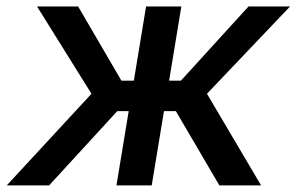

<svg xmlns="http://www.w3.org/2000/svg" viewBox="-39 -562 899 582"><path d="M-18.6 0 238.3 -277.8 73.2 -542.5H197.8L329.1 -317.4H366.7L403.8 -542.5H510.7L473.6 -317.4H509.3L714.4 -542.5H840.3L588.4 -277.8L752.4 0H626L494.1 -225.1H458L420.9 0H314L351.1 -225.1H316.4L109.9 0Z"/></svg>

Font: Inter 16pt Medium
Style: Italic
Weight: 500
Italic angle: -9.3988°
Version: Version 4.001;git-66647c0bb